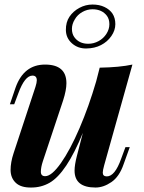

<svg xmlns="http://www.w3.org/2000/svg" viewBox="-20 -817 637 851"><path d="M403.3 14.2Q310.5 14.2 310.5 -61Q310.5 -85.9 320.8 -126L347.2 -228Q274.4 -49.8 199.7 -6.8Q162.1 14.6 117.2 14.2Q72.3 14.6 49.8 -6.8Q27.3 -28.3 26.9 -63Q26.9 -97.7 40 -137.2L137.2 -432.1Q143.1 -450.7 143.1 -460.9Q143.1 -481.9 124 -481.9Q89.8 -481.9 61 -402.8L43 -355H23.9L48.8 -428.2Q85 -530.8 179.7 -530.8Q274.4 -530.8 274.4 -448.2Q274.4 -417.5 259.8 -372.1L169.9 -102.1Q161.1 -75.2 161.1 -55.7Q161.1 -36.1 180.2 -36.1Q209 -36.1 250 -94.2Q291 -152.3 332.5 -249Q374 -345.7 406.2 -456.1L421.9 -517.1Q510.3 -518.6 566.9 -530.8L441.9 -85Q435.5 -62 435.5 -51.8Q435.5 -35.2 453.6 -35.2Q489.3 -35.2 517.1 -113.8L536.1 -165H555.2L527.8 -88.9Q508.8 -33.7 473.6 -9.8Q438.5 14.2 403.3 14.2ZM464.8 -709.5Q464.8 -731.9 454.1 -746.6Q432.1 -775.9 390.1 -775.9Q366.2 -775.9 344.7 -763.7Q323.2 -751.5 311.5 -731Q298.8 -710.4 298.8 -689Q298.8 -667.5 309.1 -652.8Q330.1 -623 371.1 -623Q395.5 -623 417 -634.8Q438.5 -646.5 451.7 -667Q464.8 -687.5 464.8 -709.5ZM390.1 -796.9Q420.4 -796.9 442.9 -786.1Q465.8 -775.4 478.5 -756.8Q491.2 -737.3 491.2 -710Q491.2 -682.6 473.6 -657.2Q456.1 -631.8 427.7 -617.2Q399.4 -602.5 362.3 -602.1Q325.2 -601.6 298.8 -625Q272.5 -648.4 272 -683.6Q271.5 -718.8 288.1 -743.2Q304.7 -767.6 332 -782.2Q359.4 -796.9 390.1 -796.9Z"/></svg>

Font: PlayfairDisplay-BoldItalic
Style: Bold Italic
Weight: 700
Italic angle: -14.9847°
Designer: Claus Eggers Sørensen
Foundry: Claus Eggers Sørensen
Version: Version 1.002;PS 001.002;hotconv 1.0.70;makeotf.lib2.5.58329